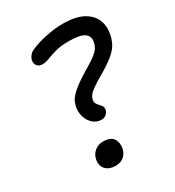

<svg xmlns="http://www.w3.org/2000/svg" viewBox="-177 -823 853 938"><g transform="rotate(-30 250.0 -354.5)"><path d="M252.4 -219Q226.4 -219 206.7 -235.9Q187 -252.8 178.3 -279.5Q169.6 -306.2 174.8 -334.8Q178 -349.4 183.7 -362.8Q189.4 -376.2 204.1 -392Q218.8 -407.8 246.2 -427.8Q273.6 -447.8 319 -474.6Q354.2 -495 372.5 -510.1Q390.8 -525.2 398.4 -538.2Q406 -551.2 408.6 -566.2Q415.4 -597.6 391.5 -614.6Q367.6 -631.6 304 -631.6Q259.6 -631.6 229 -623.1Q198.4 -614.6 177.2 -606.1Q156 -597.6 137.8 -597.6Q119 -597.6 109 -609.7Q99 -621.8 102.2 -641.4Q105.6 -654.2 114.2 -664.8Q122.8 -675.4 135.6 -681.2Q172.8 -698.8 225.3 -709.4Q277.8 -720 319.8 -720Q392.8 -720 434.3 -697.4Q475.8 -674.8 490.6 -638.3Q505.4 -601.8 496.6 -558Q491 -530.2 478.3 -507.7Q465.6 -485.2 438.7 -462.8Q411.8 -440.4 363.2 -411.8Q322 -388.4 301.3 -373.3Q280.6 -358.2 273.1 -347.5Q265.6 -336.8 263 -325.4Q260.6 -312 265.8 -303.2Q271 -294.4 278.2 -287.3Q285.4 -280.2 290.5 -272Q295.6 -263.8 292.8 -250.2Q290.4 -237.8 279.4 -228.4Q268.4 -219 252.4 -219ZM199.4 10.6Q165 10.6 145.1 -9.2Q125.2 -29 131.8 -65.4Q137.4 -92 157.7 -107.7Q178 -123.4 202 -123.4Q247.2 -123.4 261.8 -99.8Q276.4 -76.2 270 -46.2Q266.2 -23.6 248.4 -6.5Q230.6 10.6 199.4 10.6Z"/></g></svg>

Font: Shantell Sans Light
Style: Italic
Weight: 300
Italic angle: -11°
Designer: Stephen Nixon, Anya Danilova, Shantell Martin
Foundry: Arrow Type
Version: Version 1.008;[ac192a2d6]